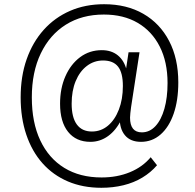

<svg xmlns="http://www.w3.org/2000/svg" viewBox="-20 -733 923 911"><path d="M461 158Q373 158 302.5 128Q232 98 182 42Q132 -14 105 -93.5Q78 -173 78 -271Q78 -371 106.5 -452Q135 -533 187.5 -591.5Q240 -650 312.5 -681.5Q385 -713 474 -713Q581 -713 660 -667.5Q739 -622 782.5 -538.5Q826 -455 826 -342Q826 -257 804 -193.5Q782 -130 742 -95Q702 -60 649 -60Q599 -60 573 -91Q547 -122 548 -176L556 -166Q531 -115 493 -87.5Q455 -60 409 -60Q341 -60 303 -107.5Q265 -155 265 -241Q265 -314 290.5 -371.5Q316 -429 360.5 -462Q405 -495 463 -495Q509 -495 539.5 -470Q570 -445 581 -399H577L590 -485H642L602 -225Q600 -208 598.5 -196.5Q597 -185 597 -175Q597 -140 611 -122.5Q625 -105 653 -105Q690 -105 717.5 -134.5Q745 -164 760 -217Q775 -270 775 -339Q775 -439 738 -512Q701 -585 633.5 -624.5Q566 -664 473 -664Q369 -664 292.5 -616Q216 -568 173.5 -479.5Q131 -391 131 -271Q131 -152 171 -67Q211 18 285 63.5Q359 109 462 109Q536 109 596.5 84Q657 59 695 13L725 51Q696 85 655.5 109.5Q615 134 565.5 146Q516 158 461 158ZM416 -109Q459 -109 492 -136.5Q525 -164 544 -213Q563 -262 563 -325Q563 -388 540 -417Q517 -446 469 -446Q426 -446 392 -420Q358 -394 339 -348Q320 -302 320 -241Q320 -176 344.5 -142.5Q369 -109 416 -109Z"/></svg>

Font: Nunito Sans 10pt SemiCondensed Light
Style: Italic
Weight: 300
Width: 4
Italic angle: -9°
Designer: Vernon Adams
Foundry: Vernon Adams
Version: Version 3.101;gftools[0.9.27]